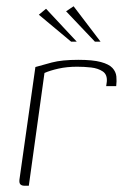

<svg xmlns="http://www.w3.org/2000/svg" viewBox="-20 -593 396 613"><path d="M72 0H58Q50 0 45.5 -4Q41 -8 42 -19L93 -379Q113 -385 145.5 -393.5Q178 -402 230 -402Q276 -402 302 -395Q328 -388 339 -376Q350 -364 351.5 -349Q353 -334 351 -318H319L321 -332Q323 -355 308 -365Q293 -375 271 -377.5Q249 -380 226 -380Q194 -380 167 -374Q140 -368 122 -360ZM207 -460 104 -546 127 -565 225 -460ZM283 -460 191 -557 215 -573 301 -460Z"/></svg>

Font: Genos Thin ExtraLight
Style: Italic
Weight: 250
Italic angle: -8°
Version: Version 1.010